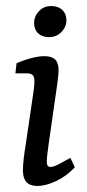

<svg xmlns="http://www.w3.org/2000/svg" viewBox="-20 -609 288 636"><path d="M103 7Q56 7 56 -44Q56 -62 58.5 -83.5Q61 -105 65 -129L88 -285Q91 -303 92.5 -317Q94 -331 94 -340Q94 -356 87.5 -361Q81 -366 70 -366H31L35 -400Q62 -411 86 -417Q110 -423 127 -423Q151 -423 162.5 -412Q174 -401 174 -377Q174 -368 172.5 -354.5Q171 -341 169 -326L141 -131Q139 -116 137 -99.5Q135 -83 135 -73Q135 -56 147 -56Q157 -56 172.5 -64Q188 -72 213 -86L228 -55Q201 -26 166.5 -9.5Q132 7 103 7ZM142 -486Q120 -486 106.5 -498.5Q93 -511 93 -533Q93 -555 109 -572Q125 -589 150 -589Q173 -589 186.5 -576Q200 -563 200 -542Q200 -520 183.5 -503Q167 -486 142 -486Z"/></svg>

Font: Rasa
Style: Italic
Weight: 400
Italic angle: -7.10001°
Designer: Anna Giedrys (Yrsa+Rasa design), David Brezina (Yrsa art-direction, Rasa art-direction, design)
Foundry: Rosetta Type Foundry
Version: Version 2.004